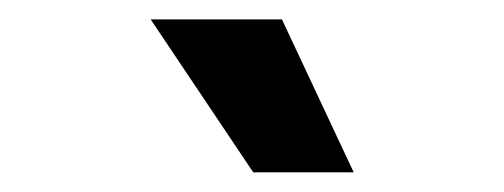

<svg xmlns="http://www.w3.org/2000/svg" viewBox="-20 -776 517 197"><path d="M134.6 -756.1H269.3L342.9 -599.2H239.8Z"/></svg>

Font: WEMIX Pretendard Variable
Style: Regular
Weight: 400
Designer: Base glyphs from Inter by Rasmus Andersson; Hangeul glyphs from Noto Sans CJK(Source Han Sans) by Jang Soo-young and Kan
Foundry: Kil Hyung-jin
Version: Version 1.000;Glyphs 3.2 (3208)